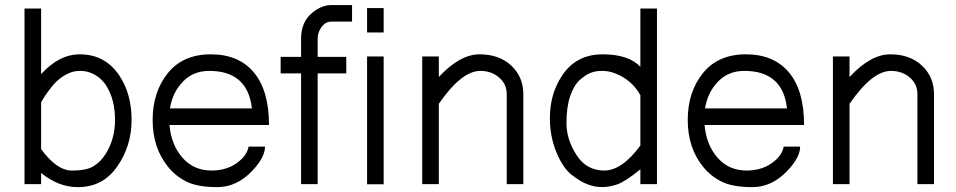

<svg xmlns="http://www.w3.org/2000/svg" viewBox="-20 -748 3882 780"><path d="M295.9 12.2Q217.3 12.2 147 -45.4V0H79.6V-713.4H147V-446.8Q220.2 -527.3 304.2 -527.3Q407.7 -527.3 465.3 -440.4Q514.6 -366.2 514.6 -260.7Q514.6 -155.3 456.1 -71.3Q397.5 12.7 295.9 12.2ZM147 -142.1Q210.9 -55.2 271.7 -55.2Q332.5 -55.2 360.8 -73.2Q389.2 -91.3 408.2 -121.1Q447.3 -182.1 447.3 -261.2Q447.3 -340.3 414.1 -396Q390.6 -435.1 349.6 -451.7Q329.1 -460 306.9 -460Q284.7 -460 266.8 -453.4Q249 -446.8 228 -432.4Q207 -418 183.6 -387.2Q160.2 -356.9 147 -332Z M668.5 -240.2Q675.3 -160.2 721.2 -107.4Q767.1 -54.7 840.8 -55.2Q908.7 -55.7 953.6 -94.7Q972.2 -110.4 980.7 -126.7Q989.3 -143.1 989.3 -152.3H1056.6Q1057.1 -109.9 1005.4 -54.7Q942.4 12.2 862.5 12.2Q782.7 12.2 738 -10Q693.4 -32.2 662.6 -70.3Q600.1 -147.5 600.1 -260.7Q600.1 -374 661.6 -450.7Q723.1 -527.3 836.4 -527.3Q949.7 -527.3 1011.2 -453.9Q1072.8 -380.4 1072.8 -240.2ZM1003.4 -307.6Q986.3 -460 830.1 -460Q764.6 -460 722.7 -416Q680.7 -372.1 670.4 -307.6Z M1120.1 -517.1H1203.1V-589.8Q1203.1 -655.3 1243.2 -691.4Q1283.2 -727.5 1327.1 -727.5H1410.2V-660.2H1327.1Q1307.1 -660.2 1294.4 -647.5Q1270.5 -623 1270.5 -589.8V-517.1H1386.7V-449.7H1270.5V0H1203.1V-449.7H1120.1Z M1538.6 -518.6V0.5H1471.2V-518.6ZM1471.2 -616.2V-715.3H1538.6V-616.2Z M1762.7 -435.1Q1848.1 -527.3 1928.2 -527.3Q2008.3 -527.3 2057.1 -481.4Q2106 -435.5 2106 -365.2V0H2038.6V-365.2Q2038.6 -406.7 2007.3 -433.3Q1976.1 -460 1931.2 -460Q1855 -460 1762.7 -326.2V0H1695.3V-518.6H1762.7Z M2648.9 0H2581.5V-60.1Q2519.5 -9.8 2487.8 1Q2456.1 11.7 2426.8 12Q2397.5 12.2 2367.7 1.2Q2337.9 -9.8 2302 -38.1Q2266.1 -66.4 2239.7 -130.9Q2213.9 -194.8 2213.9 -268.6Q2213.9 -366.2 2263.2 -440.4Q2320.3 -527.3 2427.7 -527.3Q2535.2 -527.3 2581.5 -476.1V-713.4H2648.9ZM2581.5 -156.7V-361.3Q2547.4 -423.3 2478.5 -450.2Q2453.1 -460 2426 -460Q2398.9 -460 2378.7 -451.7Q2358.4 -443.4 2335.2 -422.9Q2312 -402.3 2296.4 -357.9Q2281.2 -313 2281.2 -247.6Q2281.2 -182.1 2321.8 -118.7Q2362.3 -55.2 2434.6 -55.2Q2506.8 -55.2 2581.5 -156.7Z M2842.3 -240.2Q2849.1 -160.2 2895 -107.4Q2940.9 -54.7 3014.6 -55.2Q3082.5 -55.7 3127.4 -94.7Q3146 -110.4 3154.5 -126.7Q3163.1 -143.1 3163.1 -152.3H3230.5Q3231 -109.9 3179.2 -54.7Q3116.2 12.2 3036.4 12.2Q2956.5 12.2 2911.9 -10Q2867.2 -32.2 2836.4 -70.3Q2773.9 -147.5 2773.9 -260.7Q2773.9 -374 2835.4 -450.7Q2897 -527.3 3010.3 -527.3Q3123.5 -527.3 3185.1 -453.9Q3246.6 -380.4 3246.6 -240.2ZM3177.2 -307.6Q3160.2 -460 3003.9 -460Q2938.5 -460 2896.5 -416Q2854.5 -372.1 2844.2 -307.6Z M3431.2 -435.1Q3516.6 -527.3 3596.7 -527.3Q3676.8 -527.3 3725.6 -481.4Q3774.4 -435.5 3774.4 -365.2V0H3707V-365.2Q3707 -406.7 3675.8 -433.3Q3644.5 -460 3599.6 -460Q3523.4 -460 3431.2 -326.2V0H3363.8V-518.6H3431.2Z"/></svg>

Font: AnjaliOldLipi
Style: Regular
Weight: 400
Designer: Kevin & Siji
Foundry: Core : Kevin & Siji
Modification : Hiran Venugopalan
Opentype mlm2 support: Rajeesh Nambiar
New Feature Table : Santhosh
Version: Version 7.1.0+20221109